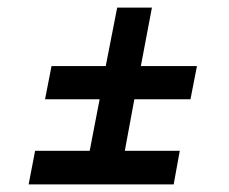

<svg xmlns="http://www.w3.org/2000/svg" viewBox="-20 -515 601 503"><path d="M287 -495 257 -342H115L98 -255H241L215 -120H72L55 -32H435L451 -120H307L332 -255H479L496 -342H349L378 -495Z"/></svg>

Font: Amaranth
Style: Italic
Weight: 400
Designer: Gesine Todt
Foundry: Gesine Todt
Version: Version 1.001